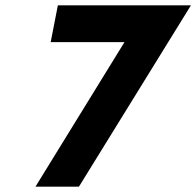

<svg xmlns="http://www.w3.org/2000/svg" viewBox="-20 -700 736 720"><path d="M113 0 485 -604 514 -542H170L197 -680H696L276 0Z"/></svg>

Font: Teachers
Style: Italic
Weight: 400
Italic angle: -11°
Designer: Alfredo Marco Pradil, Chank Diesel
Version: Version 1.001